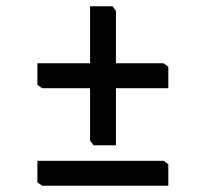

<svg xmlns="http://www.w3.org/2000/svg" viewBox="-20 -666 690 616"><path d="M352 -383V-200H280L269 -215V-383H115L100 -394V-463H269V-646H341L352 -631V-463H505L520 -452V-383ZM115 -70 100 -81V-150H505L520 -139V-70Z"/></svg>

Font: TMT Limkin
Style: Regular
Weight: 400
Designer: Gabriel Drozdov
Version: Version 1.000;Glyphs 3.1.2 (3151)